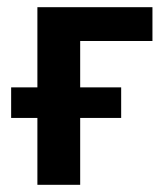

<svg xmlns="http://www.w3.org/2000/svg" viewBox="-20 -514 466 534"><path d="M84 0V-186H11V-271H84V-494H404V-400H203V-271H317V-186H203V0Z"/></svg>

Font: Nunito Sans 10pt Condensed
Style: Bold
Weight: 700
Width: 3
Designer: Vernon Adams
Foundry: Vernon Adams
Version: Version 3.101;gftools[0.9.27]